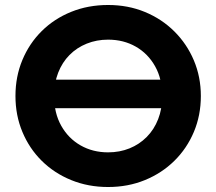

<svg xmlns="http://www.w3.org/2000/svg" viewBox="-20 -735 868 770"><path d="M145.5 -301V-415.5H689.5V-301ZM413.5 15Q333.5 15 265.5 -12.8Q197.5 -40.5 147.5 -90Q97.5 -139.5 69.8 -206Q42 -272.5 42 -350Q42 -428 69.8 -494.5Q97.5 -561 147.5 -610.5Q197.5 -660 265.5 -687.5Q333.5 -715 413.5 -715Q493.5 -715 561.2 -687Q629 -659 679.2 -609Q729.5 -559 757.5 -492.8Q785.5 -426.5 785.5 -350Q785.5 -272.5 757.5 -206Q729.5 -139.5 679.2 -90Q629 -40.5 561.2 -12.8Q493.5 15 413.5 15ZM413.5 -124Q460 -124 499.5 -140Q539 -156 568.5 -185.8Q598 -215.5 614.2 -257Q630.5 -298.5 630.5 -350Q630.5 -418.5 602 -469.2Q573.5 -520 524.5 -548Q475.5 -576 413.5 -576Q367.5 -576 327.8 -560Q288 -544 258.8 -514.5Q229.5 -485 213.2 -443.2Q197 -401.5 197 -350Q197 -281.5 225.5 -230.8Q254 -180 303 -152Q352 -124 413.5 -124Z"/></svg>

Font: Geologica SemiBold
Style: Regular
Weight: 600
Designer: Sindre Bremnes, Frode Helland
Foundry: Monokrom Skriftforlag AS
Version: Version 1.010;gftools[0.9.28]